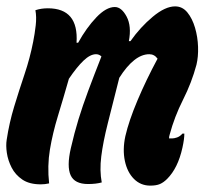

<svg xmlns="http://www.w3.org/2000/svg" viewBox="-21 -572 642 602"><path d="M90 -540Q108 -546 129 -546Q226 -546 219 -438H224Q250 -485 281 -517.5Q312 -550 339 -550Q360 -550 376 -520Q392 -490 383 -443H388Q419 -487 458 -519.5Q497 -552 528 -552Q551 -552 566.5 -533Q582 -514 590.5 -485Q599 -456 600 -425Q601 -394 595 -369Q580 -313 553 -259.5Q526 -206 511 -150Q510 -147 509.5 -144Q509 -141 509 -138H519Q525 -138 534 -141Q543 -144 551 -153H557Q557 -136 551 -109Q537 -45 503 -11Q492 0 480.5 5Q469 10 450 10Q420 10 399 -11Q378 -32 370.5 -67.5Q363 -103 372 -145Q383 -193 410 -257Q437 -321 473 -388Q463 -402 447 -402Q400 -402 353 -328Q332 -245 317 -185.5Q302 -126 296.5 -81.5Q291 -37 298 0Q280 5 255 5Q213 5 200.5 -22.5Q188 -50 201 -107Q212 -155 225 -197.5Q238 -240 255.5 -287Q273 -334 297 -395Q290 -402 280 -402Q262 -402 241 -382Q220 -362 195 -325Q177 -262 160.5 -208Q144 -154 135.5 -103Q127 -52 133 3Q120 6 107 6Q71 6 49 -9Q27 -24 15.5 -46.5Q4 -69 0.5 -92.5Q-3 -116 0 -134Q8 -187 23.5 -238Q39 -289 56 -339.5Q73 -390 83 -441Q88 -466 91 -492.5Q94 -519 90 -540Z"/></svg>

Font: Recursive Mn Csl St XBd
Style: Italic
Weight: 800
Italic angle: -15°
Monospace: yes
Version: Version 1.079;hotconv 1.0.112;makeotfexe 2.5.65598; ttfautoh